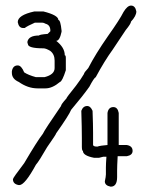

<svg xmlns="http://www.w3.org/2000/svg" viewBox="-20 -704 540 702"><path d="M459 -683.6Q474.6 -683.6 478.5 -662.1Q478.5 -646 459 -625Q459 -617.7 439.5 -593.8L392.6 -523.4Q361.8 -481 330.1 -421.9Q323.7 -419.4 306.6 -386.7Q282.7 -353 240.2 -302.7Q232.4 -283.2 185.5 -216.8Q185.5 -213.4 152.3 -166Q122.6 -114.3 111.3 -101.6Q70.8 -27.3 50.8 -27.3H48.8Q27.3 -30.8 27.3 -48.8Q27.3 -53.7 68.4 -107.4Q116.7 -189.5 136.7 -214.8Q142.6 -228.5 203.1 -316.4Q203.1 -322.3 222.7 -343.8Q222.7 -347.2 257.8 -390.6Q276.9 -416 287.1 -433.6Q287.1 -438.5 302.7 -455.1Q328.1 -504.9 375 -572.3Q418 -632.8 431.6 -660.2Q445.8 -683.6 459 -683.6ZM105.5 -662.1H138.7Q193.4 -648.4 193.4 -630.9Q201.2 -630.9 205.1 -591.8V-587.9Q198.2 -554.7 185.5 -554.7Q216.8 -530.3 216.8 -502Q220.7 -502 220.7 -492.2V-447.3Q207.5 -406.2 199.2 -404.3Q171.4 -380.9 146.5 -380.9H117.2Q82 -380.9 48.8 -404.3Q23.4 -415.5 23.4 -437.5V-443.4Q26.9 -464.8 44.9 -464.8Q58.1 -464.8 68.4 -439.5Q83 -429.7 111.3 -421.9H142.6Q179.7 -431.2 179.7 -455.1V-482.4Q179.7 -505.4 164.1 -517.6Q148.4 -527.3 138.7 -527.3Q82 -527.3 82 -543Q80.1 -546.4 80.1 -550.8Q84.5 -574.2 123 -574.2Q123 -577.6 154.3 -580.1L164.1 -589.8V-591.8Q164.1 -612.8 146.5 -617.2Q140.1 -621.1 134.8 -621.1H107.4Q80.6 -609.4 70.3 -601.6H64.5Q48.8 -601.6 44.9 -623Q44.9 -648.9 105.5 -662.1ZM298.8 -316.4Q311 -316.4 318.4 -298.8Q320.3 -248 320.3 -218.8V-173.8Q321.3 -168 335.9 -168Q347.7 -171.9 373 -173.8V-291Q376.5 -312.5 394.5 -312.5Q410.2 -312.5 414.1 -291V-173.8H443.4Q464.8 -170.4 464.8 -152.3Q464.8 -136.7 443.4 -132.8H410.2Q408.2 -96.7 408.2 -80.1V-56.6Q408.2 -21.5 384.8 -21.5Q363.3 -25.4 363.3 -41Q367.2 -58.6 367.2 -66.4V-91.8Q367.2 -104.5 369.1 -130.9H357.4Q355.5 -130.9 341.8 -127H324.2Q283.2 -134.8 283.2 -152.3Q279.8 -152.3 279.3 -166V-199.2Q279.3 -234.9 277.3 -298.8Q283.7 -316.4 298.8 -316.4Z"/></svg>

Font: CEF Fonts CJK Mono
Style: Regular
Weight: 400
Designer: PartyBoss (派对大魔王)
Version: Release 2.25